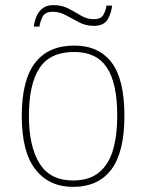

<svg xmlns="http://www.w3.org/2000/svg" viewBox="-20 -720 571 750"><path d="M265 10Q172 10 118.5 -58Q65 -126 65 -267Q65 -407 117 -474.5Q169 -542 270 -542Q365 -542 415.5 -476.5Q466 -411 466 -267Q466 -126 415 -58Q364 10 265 10ZM265 -15Q329 -15 367 -46.5Q405 -78 421.5 -134.5Q438 -191 438 -267Q438 -395 397.5 -456Q357 -517 270 -517Q176 -517 134.5 -454.5Q93 -392 93 -267Q93 -148 134.5 -81.5Q176 -15 265 -15ZM346 -619Q315 -619 288.5 -633Q262 -647 237.5 -660.5Q213 -674 186 -674Q156 -674 146.5 -655Q137 -636 134 -616H112Q114 -634 121.5 -653.5Q129 -673 145 -686.5Q161 -700 188 -700Q222 -700 247.5 -686.5Q273 -673 296.5 -659Q320 -645 346 -645Q374 -645 383.5 -661.5Q393 -678 396 -698H418Q415 -669 400.5 -644Q386 -619 346 -619Z"/></svg>

Font: Noto Serif Devanagari Thin
Style: Regular
Weight: 100
Designer: Universal Thirst, Indian Type Foundry and the Monotype Design Team
Foundry: Monotype Imaging Inc.
Version: Version 2.004; ttfautohint (v1.8.4.7-5d5b)